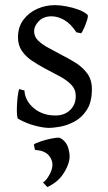

<svg xmlns="http://www.w3.org/2000/svg" viewBox="-20 -489 426 756"><path d="M173.8 14.6Q150.9 14.6 117.7 5.9Q84.5 -2.9 51.8 -21Q48.3 -22.5 47.1 -36.4Q45.9 -50.3 46.6 -70.1Q47.4 -89.8 49.6 -108.6Q51.8 -127.4 55.2 -138.2L76.2 -132.8Q78.6 -91.8 113.3 -63Q147.9 -34.2 198.2 -34.2Q233.4 -34.2 255.9 -55.4Q278.3 -76.7 278.3 -110.8Q278.3 -137.2 260.5 -155.5Q242.7 -173.8 214.8 -188.7Q187 -203.6 157.2 -219.2Q130.4 -233.4 106 -249.8Q81.5 -266.1 66.2 -288.6Q50.8 -311 50.8 -341.8Q50.8 -382.3 71.8 -410.6Q92.8 -439 126 -453.9Q159.2 -468.8 195.8 -468.8Q216.3 -468.8 241.2 -464.1Q266.1 -459.5 288.6 -451.2Q311 -442.9 324.2 -431.2Q328.1 -427.7 323.5 -411.9Q318.8 -396 311.5 -379.6Q304.2 -363.3 299.8 -357.9L280.8 -361.8Q257.8 -396.5 232.4 -410.6Q207 -424.8 183.1 -424.8Q150.9 -424.8 132.6 -405.5Q114.3 -386.2 114.3 -366.2Q114.3 -345.2 129.9 -329.6Q145.5 -314 170.4 -300.8Q195.3 -287.6 222.2 -272.9Q250.5 -258.8 278.1 -241.5Q305.7 -224.1 323.7 -199.5Q341.8 -174.8 341.8 -138.2Q341.8 -86.4 321.5 -55.7Q301.3 -24.9 272.2 -9.8Q243.2 5.4 215.6 10Q188 14.6 173.8 14.6ZM166.5 247.6 149.4 229.5Q162.6 221.2 174.3 199.7Q186 178.2 186.5 162.1Q187.5 140.6 171.6 122.3Q155.8 104 117.7 101.1L113.3 80.1Q119.1 74.7 139.9 67.9Q160.6 61 182.9 56.4Q205.1 51.8 215.3 53.7Q240.2 65.9 248.5 93.3Q256.8 120.6 252.9 140.6Q248 168 227.1 198.5Q206.1 229 166.5 247.6Z"/></svg>

Font: David Libre
Style: Regular
Weight: 400
Designer: Ismar David, J. Victor Gaultney, Annie Olsen and Meir Sadan
Foundry: Monotype Imaging Inc. & SIL International
Version: Version 1.100; ttfautohint (v1.8.4.7-5d5b)